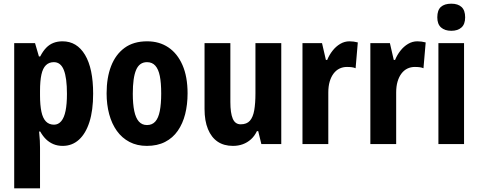

<svg xmlns="http://www.w3.org/2000/svg" viewBox="-20 -781 2595 1041"><path d="M319 -557Q397 -557 441 -483.5Q485 -410 485 -273Q485 -183 465 -120Q445 -57 408 -23.5Q371 10 320 10Q292 10 269.5 0.5Q247 -9 229.5 -26Q212 -43 198 -68H192Q195 -41 196 -18.5Q197 4 197 21V240H57V-547H170L191 -475H198Q213 -504 230.5 -522Q248 -540 270 -548.5Q292 -557 319 -557ZM272 -444Q246 -444 229 -427.5Q212 -411 204.5 -376.5Q197 -342 197 -288V-264Q197 -211 204.5 -175.5Q212 -140 229 -122.5Q246 -105 273 -105Q296 -105 312 -124Q328 -143 335.5 -180Q343 -217 343 -272Q343 -359 326 -401.5Q309 -444 272 -444Z M997 -275Q997 -214 984 -162.5Q971 -111 944 -72Q917 -33 875 -11.5Q833 10 776 10Q723 10 682 -11.5Q641 -33 613.5 -71.5Q586 -110 572 -162Q558 -214 558 -275Q558 -360 582.5 -423Q607 -486 655.5 -521.5Q704 -557 778 -557Q844 -557 893 -524Q942 -491 969.5 -428Q997 -365 997 -275ZM700 -273Q700 -217 708 -179Q716 -141 733 -122Q750 -103 777 -103Q805 -103 822 -122Q839 -141 846.5 -179.5Q854 -218 854 -274Q854 -332 846.5 -369Q839 -406 822 -425Q805 -444 777 -444Q736 -444 718 -402Q700 -360 700 -273Z M1505 -547V0H1397L1380 -70H1373Q1360 -43 1340.5 -25.5Q1321 -8 1296.5 1Q1272 10 1243 10Q1194 10 1160 -13Q1126 -36 1107.5 -81Q1089 -126 1089 -190V-547H1229V-228Q1229 -168 1242 -137.5Q1255 -107 1285 -107Q1318 -107 1335 -126.5Q1352 -146 1358.5 -183.5Q1365 -221 1365 -275V-547Z M1875 -557Q1886 -557 1897.5 -555.5Q1909 -554 1920 -551L1908 -411Q1899 -415 1887.5 -416.5Q1876 -418 1861 -418Q1839 -418 1820.5 -409Q1802 -400 1788.5 -382Q1775 -364 1767.5 -338.5Q1760 -313 1760 -279V0H1620V-547H1726L1747 -456H1754Q1765 -483 1783 -506Q1801 -529 1824.5 -543Q1848 -557 1875 -557Z M2243 -557Q2254 -557 2265.5 -555.5Q2277 -554 2288 -551L2276 -411Q2267 -415 2255.5 -416.5Q2244 -418 2229 -418Q2207 -418 2188.5 -409Q2170 -400 2156.5 -382Q2143 -364 2135.5 -338.5Q2128 -313 2128 -279V0H1988V-547H2094L2115 -456H2122Q2133 -483 2151 -506Q2169 -529 2192.5 -543Q2216 -557 2243 -557Z M2496 -547V0H2357V-547ZM2427 -761Q2463 -761 2482.5 -743Q2502 -725 2502 -687Q2502 -650 2482 -632Q2462 -614 2427 -614Q2392 -614 2371.5 -632Q2351 -650 2351 -687Q2351 -726 2370.5 -743.5Q2390 -761 2427 -761Z"/></svg>

Font: Noto Sans Display Condensed
Style: Bold
Weight: 700
Width: 3
Designer: Monotype Design Team
Foundry: Monotype Imaging Inc.
Version: Version 2.003